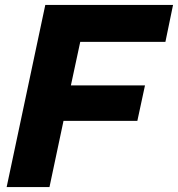

<svg xmlns="http://www.w3.org/2000/svg" viewBox="-20 -760 723 780"><path d="M7 0 164 -740H683L652 -590H306L268 -413H569L538 -269H238L181 0Z"/></svg>

Font: Be Vietnam Pro ExtraBold
Style: Italic
Weight: 800
Italic angle: -12°
Designer: Lam Bao, Tony Le, Vietanh Nguyen
Foundry: Yellow Type Foundry
Version: Version 1.002; ttfautohint (v1.8.3)